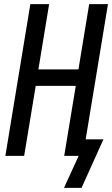

<svg xmlns="http://www.w3.org/2000/svg" viewBox="-20 -755 543 930"><path d="M290 155 361 0H291L347 -339H153L97 0H6L127 -735H218L166 -419H360L412 -735H503L395 -80H481L375 155Z"/></svg>

Font: Iosevka Medium
Style: Italic
Weight: 500
Italic angle: -9°
Monospace: yes
Designer: Belleve Invis
Foundry: Belleve Invis
Version: Version 32.5.0; ttfautohint (v1.8.4)